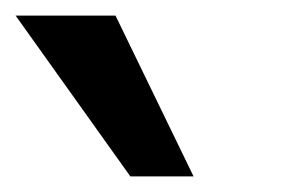

<svg xmlns="http://www.w3.org/2000/svg" viewBox="-56 -785 376 246"><path d="M111 -559 -36 -765H92L192 -559Z"/></svg>

Font: Muli-Bold
Style: Bold
Weight: 700
Version: Version 2.000